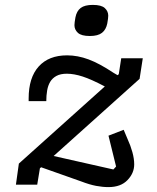

<svg xmlns="http://www.w3.org/2000/svg" viewBox="-20 -754 640 784"><path d="M423 10Q399 10 372.5 5Q346 0 312 -13L148 -71L143 -67L132 0H45L57 -86L408 -401Q353 -430 317.5 -441.5Q282 -453 253 -453Q227 -453 210.5 -444Q194 -435 185 -420Q176 -405 172.5 -384.5Q169 -364 169 -341H97V-352Q97 -437 138 -482.5Q179 -528 254 -528Q297 -528 341.5 -511.5Q386 -495 443 -457L460 -447L465 -451L475 -516H563L550 -432L199 -117L443 -62L454 -74L423 -200L485 -224L501 -186Q513 -160 520.5 -133Q528 -106 528 -83Q528 -47 500.5 -18.5Q473 10 423 10ZM347 -607Q312 -607 298 -620Q284 -633 284 -651Q284 -657 285 -664Q286 -671 288 -683Q293 -709 309.5 -721.5Q326 -734 359 -734Q394 -734 408 -721Q422 -708 422 -690Q422 -684 421 -677Q420 -670 418 -658Q413 -633 396.5 -620Q380 -607 347 -607Z"/></svg>

Font: IBM Plex Mono Text
Style: Italic
Weight: 450
Italic angle: -9°
Monospace: yes
Designer: Mike Abbink, Paul van der Laan, Pieter van Rosmalen
Foundry: Bold Monday
Version: Version 2.1